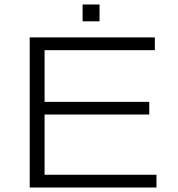

<svg xmlns="http://www.w3.org/2000/svg" viewBox="-20 -838 795 858"><path d="M112.8 0V-670.9H671.9V-613.8H179.2V-382.8H647V-326.2H179.2V-57.1H679.2V0ZM349.1 -742.7V-817.9H424.8V-742.7Z"/></svg>

Font: Syncopate
Style: Regular
Weight: 300
Width: 7
Designer: Astigmatic (AOETI)
Foundry: Astigmatic (AOETI)
Version: Version 001.000